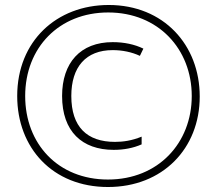

<svg xmlns="http://www.w3.org/2000/svg" viewBox="-20 -742 870 770"><path d="M413 8C632 8 781 -146 781 -355C781 -562 636 -722 416 -722C207 -722 49 -577 49 -357C49 -149 191 8 413 8ZM413 -22C213 -22 81 -165 81 -357C81 -551 217 -692 414 -692C615 -692 749 -545 749 -357C749 -169 615 -22 413 -22ZM436 -141C476 -141 514 -148 548 -163V-194C509 -178 474 -173 441 -173C329 -173 266 -233 266 -357C266 -473 324 -541 432 -541C471 -541 509 -533 541 -518L555 -547C520 -564 478 -573 432 -573C302 -573 229 -490 229 -357C229 -215 309 -141 436 -141Z"/></svg>

Font: Noto Sans Thai Looped ExtraCondensed ExtraLight
Style: Regular
Weight: 200
Width: 2
Designer: Sasikarn Vongin, Ben Mitchell
Foundry: The Fontpad Ltd
Version: Version 1.001